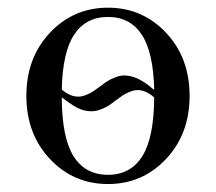

<svg xmlns="http://www.w3.org/2000/svg" viewBox="-20 -459 548 487"><path d="M106.7 -55.7Q46.9 -119.1 46.9 -215.8Q46.9 -312.5 106.7 -376Q166.5 -439.5 253.9 -439.5Q341.3 -439.5 401.1 -376Q460.9 -312.5 460.9 -215.8Q460.9 -119.1 401.1 -55.7Q341.3 7.8 253.9 7.8Q166.5 7.8 106.7 -55.7ZM136.7 -210.4Q137.2 -109.4 166.7 -62.5Q196.3 -15.6 253.9 -15.6Q311.5 -15.6 341.1 -63Q370.6 -110.4 371.1 -211.9Q349.6 -230.5 329.6 -230.5Q319.8 -230.5 309.1 -226.1Q298.3 -221.7 291.7 -217.3Q285.2 -212.9 273.4 -204.1Q261.2 -194.8 254.2 -190.4Q247.1 -186 235.4 -181.4Q223.6 -176.8 212.4 -176.8Q192.9 -176.8 176.5 -185.3Q160.2 -193.8 137.7 -211.4ZM136.7 -231.9Q157.7 -213.9 178.2 -213.9Q188 -213.9 198.7 -218.3Q209.5 -222.7 216.1 -227.1Q222.7 -231.4 234.4 -240.2Q246.6 -249.5 253.7 -253.9Q260.7 -258.3 272.5 -262.9Q284.2 -267.6 295.4 -267.6Q329.6 -267.6 369.6 -231.9L371.1 -232.9Q368.7 -327.6 339.1 -371.8Q309.6 -416 253.9 -416Q197.8 -416 168.2 -371.3Q138.7 -326.7 136.7 -231.9Z"/></svg>

Font: Theano Didot
Style: Regular
Weight: 400
Designer: Alexey Kryukov
Version: Version 2.0